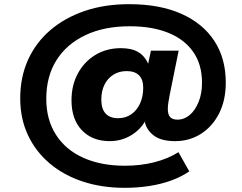

<svg xmlns="http://www.w3.org/2000/svg" viewBox="-20 -736 1163 921"><path d="M578 165Q469 165 377.5 135Q286 105 218.5 48Q151 -9 114 -88Q77 -167 77 -264Q77 -366 114.5 -449Q152 -532 221.5 -591.5Q291 -651 386.5 -683.5Q482 -716 599 -716Q746 -716 849.5 -670Q953 -624 1008 -540Q1063 -456 1063 -340Q1063 -255 1031 -192Q999 -129 944 -94Q889 -59 820 -59Q754 -59 719 -85Q684 -111 675 -150L678 -158Q654 -114 608 -86.5Q562 -59 506 -59Q423 -59 373 -111Q323 -163 323 -255Q323 -327 353.5 -383.5Q384 -440 437.5 -472.5Q491 -505 560 -505Q611 -505 642.5 -486.5Q674 -468 690 -432H691L704 -493H837L794 -281Q791 -264 788 -246.5Q785 -229 785 -214Q785 -186 796.5 -174Q808 -162 832 -162Q863 -162 889.5 -184Q916 -206 932.5 -246.5Q949 -287 949 -339Q949 -427 906.5 -487.5Q864 -548 786.5 -579Q709 -610 602 -610Q480 -610 390 -567.5Q300 -525 251 -447.5Q202 -370 202 -262Q202 -162 248.5 -89.5Q295 -17 380 21Q465 59 579 59Q654 59 719.5 42.5Q785 26 836 -6L888 86Q852 111 803.5 129Q755 147 697.5 156Q640 165 578 165ZM546 -169Q583 -169 610 -188Q637 -207 652 -240Q667 -273 667 -315Q667 -355 646.5 -375Q626 -395 588 -395Q551 -395 523.5 -377.5Q496 -360 481 -329.5Q466 -299 466 -258Q466 -214 486.5 -191.5Q507 -169 546 -169Z"/></svg>

Font: Nunito Sans 7pt SemiExpanded Black
Style: Italic
Weight: 900
Width: 6
Italic angle: -9°
Designer: Vernon Adams
Foundry: Vernon Adams
Version: Version 3.101;gftools[0.9.27]